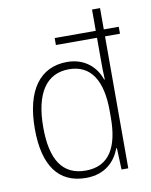

<svg xmlns="http://www.w3.org/2000/svg" viewBox="-86 -824 706 897"><g transform="rotate(-10 267.0 -375.0)"><path d="M250 10C341 10 390 -43 412 -102H415L419 0H451V-626H522V-659H451V-760H413V-659H218V-626H413V-529C413 -497 413 -463 415 -428H412C392 -488 340 -539 255 -539C127 -539 53 -440 53 -257C53 -83 119 10 250 10ZM254 -24C143 -24 93 -105 93 -257C93 -419 151 -504 258 -504C362 -504 412 -423 412 -280V-248C412 -107 365 -24 254 -24Z"/></g></svg>

Font: Noto Sans Lao SemiCondensed ExtraLight
Style: Regular
Weight: 200
Width: 4
Designer: Monotype Design Team
Foundry: Monotype Imaging Inc.
Version: Version 2.003